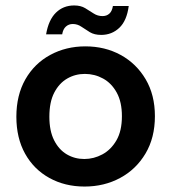

<svg xmlns="http://www.w3.org/2000/svg" viewBox="-20 -677 627 704"><path d="M149 -551Q158 -604 185 -630.5Q212 -657 252 -657Q276 -657 292.5 -647Q309 -637 323.5 -627.5Q338 -618 356 -618Q371 -618 381 -627Q391 -636 394 -655H452Q445 -601 417.5 -575Q390 -549 351 -549Q326 -549 309.5 -559Q293 -569 278.5 -579Q264 -589 247 -589Q232 -589 221.5 -579.5Q211 -570 208 -551ZM290 7Q218 7 161 -24.5Q104 -56 72 -113.5Q40 -171 40 -249Q40 -328 73 -386Q106 -444 164 -475.5Q222 -507 293 -507Q365 -507 422.5 -475.5Q480 -444 514 -386.5Q548 -329 548 -251Q548 -172 513.5 -114Q479 -56 420.5 -24.5Q362 7 290 7ZM289 -94Q324 -94 355.5 -111Q387 -128 407 -162.5Q427 -197 427 -251Q427 -303 408 -337.5Q389 -372 358 -389Q327 -406 291 -406Q256 -406 226.5 -389Q197 -372 179 -337.5Q161 -303 161 -249Q161 -197 178.5 -162.5Q196 -128 225 -111Q254 -94 289 -94Z"/></svg>

Font: Albert Sans SemiBold
Style: Regular
Weight: 600
Designer: Andreas Rasmussen
Foundry: a.Foundry
Version: Version 1.025